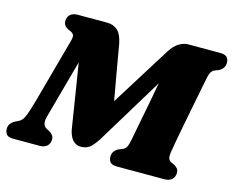

<svg xmlns="http://www.w3.org/2000/svg" viewBox="-98 -842 1200 985"><g transform="rotate(15 502.0 -350.0)"><path d="M238.5 -48.5Q238.5 -26.5 224.5 -13.2Q210.5 0 184.5 0H45.5Q18 0 8.8 -11.8Q-0.5 -23.5 -0.5 -41Q-0.5 -58.5 9.5 -70.2Q19.5 -82 32 -88L47 -95Q57.5 -100 65.5 -108.8Q73.5 -117.5 82.8 -141.8Q92 -166 106.5 -217L200 -558Q207 -582 203.8 -591.5Q200.5 -601 189.5 -607L172 -615Q146.5 -628 146.5 -652.5Q146.5 -674.5 160.8 -687.2Q175 -700 200 -700H356Q390 -700 411.8 -680.5Q433.5 -661 443.5 -613.5Q453 -558.5 466.5 -480.2Q480 -402 495 -320L693 -637Q715 -672 739.8 -686Q764.5 -700 786 -700H957Q982 -700 992.5 -689.5Q1003 -679 1003 -659.5Q1003 -641.5 993 -629.8Q983 -618 970.5 -612.5L949.5 -604.5Q931.5 -596.5 924.5 -563.5Q920.5 -544 912 -501.2Q903.5 -458.5 893 -404.8Q882.5 -351 872.2 -297.5Q862 -244 854.2 -202Q846.5 -160 844 -143Q837.5 -103.5 857.5 -93.5L876 -85.5Q888 -78.5 894.8 -70Q901.5 -61.5 901.5 -48.5Q901.5 -26.5 887.5 -13.2Q873.5 0 847.5 0H596.5Q570 0 560 -11Q550 -22 550 -41Q550 -58.5 559.8 -70.2Q569.5 -82 583 -88L602 -95.5Q614.5 -101 620.5 -112Q626.5 -123 632 -149.5Q639 -187 649.2 -239.2Q659.5 -291.5 670.8 -350.8Q682 -410 692.5 -468L475.5 -111Q452 -75.5 434 -62.8Q416 -50 388 -50Q365.5 -50 347.8 -68Q330 -86 322.5 -124Q316 -165 306.5 -225.2Q297 -285.5 286.8 -349.2Q276.5 -413 268 -465.5L182 -152Q170.5 -106.5 199 -93L213 -85.5Q238.5 -71 238.5 -48.5Z"/></g></svg>

Font: Fraunces 9pt Soft Black
Style: Italic
Weight: 900
Italic angle: -16°
Version: Version 1.000;[b76b70a41]